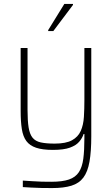

<svg xmlns="http://www.w3.org/2000/svg" viewBox="-20 -754 571 976"><path d="M245 202Q218 202 190.5 201.5Q163 201 139 199.5Q115 198 96 197V164Q119 165 143.5 167Q168 169 193 169.5Q218 170 241 170Q297 170 330.5 158.5Q364 147 381 121Q398 95 403.5 52.5Q409 10 409 -52V-73H405Q399 -53 383 -34Q367 -15 335.5 -3.5Q304 8 249 8Q196 8 163.5 -3Q131 -14 114 -37Q97 -60 91 -98Q85 -136 85 -190V-510H120V-195Q120 -140 125.5 -106Q131 -72 145.5 -54Q160 -36 187.5 -30Q215 -24 258 -24Q315 -24 346 -41Q377 -58 390.5 -88.5Q404 -119 406.5 -159.5Q409 -200 409 -246V-510H444V-61Q444 16 435 67.5Q426 119 404 148.5Q382 178 343 190Q304 202 245 202ZM225 -596V-601L307 -734H351V-729L251 -596Z"/></svg>

Font: Saira Thin SemiCondensed
Style: Regular
Weight: 100
Width: 4
Version: Version 1.101